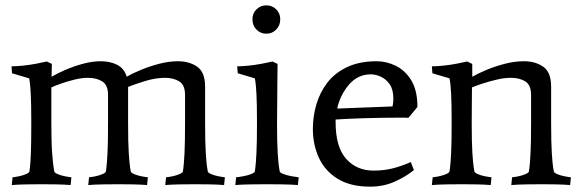

<svg xmlns="http://www.w3.org/2000/svg" viewBox="-20 -689 2172 718"><path d="M821 -26 818 3Q794 1 765 0.5Q736 0 710 0Q685 0 653.5 0.5Q622 1 598 3L601 -26Q612 -27 626 -30Q640 -33 651.5 -38Q663 -43 664 -48Q664 -48 666 -63Q668 -78 670 -117Q672 -156 672 -229V-334Q672 -371 650.5 -384.5Q629 -398 597 -398Q562 -398 523 -386Q484 -374 459 -364V-229Q459 -156 461.5 -117Q464 -78 466.5 -63Q469 -48 469 -48Q470 -43 481.5 -38Q493 -33 508 -30Q523 -27 533 -26L530 3Q506 1 477 0.5Q448 0 422 0Q397 0 365.5 0.5Q334 1 310 3L313 -26Q324 -27 338 -30Q352 -33 363.5 -38Q375 -43 376 -48Q376 -48 378 -63Q380 -78 382 -117Q384 -156 384 -229V-334Q384 -371 362.5 -384.5Q341 -398 309 -398Q286 -398 259.5 -391.5Q233 -385 210 -377Q187 -369 172 -362V-229Q172 -156 175 -117Q178 -78 180.5 -63Q183 -48 183 -48Q184 -43 195.5 -38Q207 -33 222 -30Q237 -27 247 -26L244 3Q220 1 191 0.5Q162 0 136 0Q111 0 79.5 0.5Q48 1 24 3L27 -26Q38 -27 52 -30Q66 -33 77.5 -38Q89 -43 90 -48Q90 -48 92 -63Q94 -78 95.5 -117Q97 -156 97 -229Q97 -302 95 -337.5Q93 -373 91 -384.5Q89 -396 89 -396L25 -415L23 -441Q41 -441 65.5 -443.5Q90 -446 114 -450.5Q138 -455 155 -459L174 -450Q174 -450 173.5 -434.5Q173 -419 173 -402Q193 -414 224 -427.5Q255 -441 290 -450.5Q325 -460 357 -460Q391 -460 417.5 -447Q444 -434 454 -402Q474 -414 506.5 -427.5Q539 -441 575.5 -450.5Q612 -460 645 -460Q688 -460 717.5 -439.5Q747 -419 747 -365V-229Q747 -156 749.5 -117Q752 -78 754.5 -63Q757 -48 757 -48Q758 -43 769.5 -38Q781 -33 796 -30Q811 -27 821 -26Z M999 -459 1018 -450Q1018 -437 1017.5 -410Q1017 -383 1017 -350.5Q1017 -318 1016.5 -285.5Q1016 -253 1016 -229Q1016 -156 1018.5 -117Q1021 -78 1023.5 -63Q1026 -48 1026 -48Q1027 -43 1040.5 -38Q1054 -33 1070.5 -30Q1087 -27 1097 -26L1094 3Q1070 1 1037.5 0.5Q1005 0 979 0Q954 0 919 0.5Q884 1 860 3L863 -26Q874 -27 890 -30Q906 -33 919 -38Q932 -43 933 -48Q933 -48 935 -63Q937 -78 939 -117Q941 -156 941 -229Q941 -302 939 -337.5Q937 -373 935 -384.5Q933 -396 933 -396L869 -415L867 -441Q885 -441 909.5 -443.5Q934 -446 958 -450.5Q982 -455 999 -459ZM976 -563Q954 -563 939 -578.5Q924 -594 924 -617Q924 -639 939 -654Q954 -669 976 -669Q998 -669 1013 -654Q1028 -639 1028 -617Q1028 -594 1013 -578.5Q998 -563 976 -563Z M1516 -83 1528 -53Q1497 -28 1455.5 -9.5Q1414 9 1364 9Q1290 9 1242.5 -20.5Q1195 -50 1172.5 -99Q1150 -148 1150 -207Q1150 -255 1163.5 -300Q1177 -345 1205 -381Q1233 -417 1279 -438.5Q1325 -460 1389 -460Q1425 -460 1460 -443Q1495 -426 1518 -388.5Q1541 -351 1541 -289L1507 -248Q1503 -249 1493.5 -249Q1484 -249 1470 -249Q1445 -249 1411 -248.5Q1377 -248 1342 -247Q1307 -246 1278 -244.5Q1249 -243 1235 -242V-233Q1235 -139 1274.5 -95Q1314 -51 1377 -51Q1414 -51 1447 -59Q1480 -67 1516 -83ZM1451 -320Q1451 -354 1437.5 -373.5Q1424 -393 1404.5 -402Q1385 -411 1367 -411Q1318 -411 1285 -372.5Q1252 -334 1241 -283L1448 -291Q1451 -306 1451 -320Z M1727 -459 1746 -450V-402Q1767 -414 1799 -427.5Q1831 -441 1868 -450.5Q1905 -460 1939 -460Q1982 -460 2011.5 -439.5Q2041 -419 2041 -365V-229Q2041 -156 2043.5 -117Q2046 -78 2048.5 -63Q2051 -48 2051 -48Q2052 -43 2063.5 -38Q2075 -33 2090 -30Q2105 -27 2115 -26L2112 3Q2088 1 2059 0.5Q2030 0 2004 0Q1979 0 1947.5 0.5Q1916 1 1892 3L1895 -26Q1906 -27 1920 -30Q1934 -33 1945.5 -38Q1957 -43 1958 -48Q1958 -48 1960 -63Q1962 -78 1964 -117Q1966 -156 1966 -229V-334Q1966 -371 1944.5 -384.5Q1923 -398 1891 -398Q1866 -398 1838.5 -391.5Q1811 -385 1786 -377Q1761 -369 1745 -362Q1745 -337 1744.5 -305Q1744 -273 1744 -229Q1744 -156 1746.5 -117Q1749 -78 1751.5 -63Q1754 -48 1754 -48Q1755 -43 1766.5 -38Q1778 -33 1793 -30Q1808 -27 1818 -26L1815 3Q1791 1 1762 0.5Q1733 0 1707 0Q1682 0 1650.5 0.5Q1619 1 1595 3L1598 -26Q1609 -27 1623 -30Q1637 -33 1648.5 -38Q1660 -43 1661 -48Q1661 -48 1663 -63Q1665 -78 1667 -117Q1669 -156 1669 -229Q1669 -302 1667 -337.5Q1665 -373 1663 -384.5Q1661 -396 1661 -396L1597 -415L1595 -441Q1613 -441 1637.5 -443.5Q1662 -446 1686 -450.5Q1710 -455 1727 -459Z"/></svg>

Font: Average
Style: Regular
Weight: 400
Designer: Eduardo Tunni
Foundry: Eduardo Rodriguez Tunni
Version: Version 1.003; ttfautohint (v1.8.4.7-5d5b)